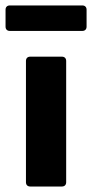

<svg xmlns="http://www.w3.org/2000/svg" viewBox="-30 -679 335 699"><path d="M-9.8 -643.6V-582C-9.8 -572.3 -3.9 -566.4 5.9 -566.4H269.5C279.3 -566.4 285.2 -572.3 285.2 -582V-643.6C285.2 -653.3 279.3 -659.2 269.5 -659.2H5.9C-3.9 -659.2 -9.8 -653.3 -9.8 -643.6ZM64.5 -457V-15.6C64.5 -5.9 70.3 0 80.1 0H195.3C205.1 0 210.9 -5.9 210.9 -15.6V-457C210.9 -466.8 205.1 -472.7 195.3 -472.7H80.1C70.3 -472.7 64.5 -466.8 64.5 -457Z"/></svg>

Font: Ed Sans Neue
Style: Bold
Weight: 700
Designer: Stephen Hutchings
Version: Version 1.004;PS 001.004;hotconv 1.0.88;makeotf.lib2.5.64775